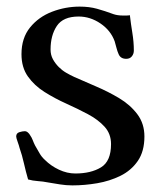

<svg xmlns="http://www.w3.org/2000/svg" viewBox="-20 -561 486 581"><path d="M417 -148Q417 -103 397 -74Q377 -45 344.5 -29Q312 -13 274 -6.5Q236 0 199 0Q180 0 161.5 -3Q143 -6 125 -9Q110 -12 94.5 -13Q79 -14 65 -18Q58 -42 52.5 -66.5Q47 -91 39 -114Q38 -119 33.5 -131.5Q29 -144 29 -148Q29 -158 38.5 -161Q48 -164 55 -164Q60 -164 64.5 -160Q69 -156 71 -152Q76 -145 79 -137Q82 -129 86 -121Q93 -109 99.5 -97.5Q106 -86 116 -77Q134 -59 158.5 -47.5Q183 -36 208 -36Q255 -36 285.5 -54.5Q316 -73 316 -125Q316 -156 296.5 -177.5Q277 -199 246 -215.5Q215 -232 180.5 -247.5Q146 -263 115 -282.5Q84 -302 64.5 -329.5Q45 -357 45 -397Q45 -446 71 -478Q97 -510 137.5 -525.5Q178 -541 221 -541Q250 -541 273.5 -534.5Q297 -528 324 -518Q336 -514 352 -514Q357 -514 362.5 -514Q368 -514 373 -515Q376 -489 380.5 -461.5Q385 -434 385 -408Q385 -398 379 -390.5Q373 -383 362 -383Q345 -383 339 -397Q335 -406 332.5 -416Q330 -426 327 -436Q315 -469 284 -490Q253 -511 218 -511Q171 -511 152 -482.5Q133 -454 133 -411Q133 -395 140 -382Q147 -369 158 -358Q168 -348 180 -341Q192 -334 205 -328Q234 -315 270.5 -299.5Q307 -284 340.5 -264Q374 -244 395.5 -215.5Q417 -187 417 -148Z"/></svg>

Font: Kaisei Opti Medium
Style: Regular
Weight: 500
Designer: Font-Kai, 金井和夫
Foundry: KAZUO KANAI
Version: Version 5.003